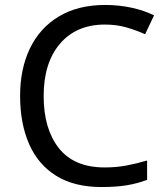

<svg xmlns="http://www.w3.org/2000/svg" viewBox="-20 -744 672 774"><path d="M403 -645Q288 -645 222 -568Q156 -491 156 -357Q156 -224 217.5 -146.5Q279 -69 402 -69Q449 -69 491 -77Q533 -85 573 -97V-19Q533 -4 490.5 3Q448 10 389 10Q280 10 207 -35Q134 -80 97.5 -163Q61 -246 61 -358Q61 -466 100.5 -548.5Q140 -631 217 -677.5Q294 -724 404 -724Q459 -724 510 -713Q561 -702 601 -682L565 -606Q532 -621 491.5 -633Q451 -645 403 -645Z"/></svg>

Font: Noto Sans Sora Sompeng
Style: Regular
Weight: 400
Designer: Monotype Design Team. David Williams.
Foundry: Monotype Imaging Inc.
Version: Version 2.101